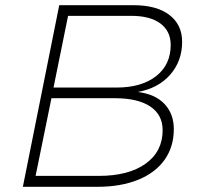

<svg xmlns="http://www.w3.org/2000/svg" viewBox="-20 -719 767 739"><path d="M649 -222Q649 -154 613.5 -104Q578 -54 511.5 -27Q445 0 355 0H68L208 -699H494Q583 -699 632 -661.5Q681 -624 681 -558Q681 -484 635 -431.5Q589 -379 510 -365Q577 -357 613 -319Q649 -281 649 -222ZM186 -382H428Q525 -382 581 -426Q637 -470 637 -546Q637 -599 597.5 -628.5Q558 -658 485 -658H242ZM606 -218Q606 -277 558.5 -309Q511 -341 422 -341H178L117 -42H360Q475 -42 540.5 -89Q606 -136 606 -218Z"/></svg>

Font: Gontserrat ExtraLight
Style: Italic
Weight: 275
Italic angle: -11.3°
Designer: Julieta Ulanovsky
Foundry: Julieta Ulanovsky
Version: Version 6.001